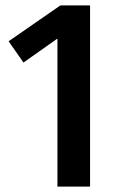

<svg xmlns="http://www.w3.org/2000/svg" viewBox="-20 -692 432 712"><path d="M314 -672H204L12 -539L67 -460L193 -549V0H314Z"/></svg>

Font: Fira Sans Condensed Medium
Style: Regular
Weight: 500
Width: 3
Designer: Carrois Corporate & Edenspiekermann AG
Foundry: Carrois Corporate GbR & Edenspiekermann AG
Version: Version 4.202;PS 004.202;hotconv 1.0.88;makeotf.lib2.5.64775